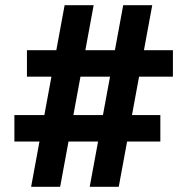

<svg xmlns="http://www.w3.org/2000/svg" viewBox="-20 -708 716 734"><path d="M227 -688H338L210 6H99ZM641 -516V-415H83V-516ZM593 -268V-167H35V-268ZM451 -688H562L434 6H323Z"/></svg>

Font: Gabarito SemiBold
Style: Regular
Weight: 600
Designer: Leandro Assis / Alvaro Franca / Felipe Casaprima
Foundry: Naipe Foundry
Version: Version 1.000